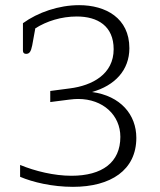

<svg xmlns="http://www.w3.org/2000/svg" viewBox="-20 -715 621 745"><path d="M263 10C410 10 509 -55 509 -180C509 -270 448 -343 337 -358C426 -383 482 -443 482 -528C482 -645 390 -695 287 -695C208 -695 127 -667 69 -625V-518C69 -511 73 -506 81 -506C94 -506 100 -514 105 -539L117 -605C161 -633 218 -651 278 -651C359 -651 421 -614 421 -524C421 -427 338 -383 251 -372L175 -362V-319C246 -328 263 -331 283 -331C380 -331 447 -268 447 -184C447 -85 377 -33 257 -33C190 -33 116 -51 58 -75V-29C107 -8 183 10 263 10Z"/></svg>

Font: Maitree Light
Style: Regular
Weight: 300
Designer: CadsonDemak Team
Foundry: CadsonDemak
Version: Version 1.000;PS 001.000;hotconv 1.0.88;makeotf.lib2.5.64775